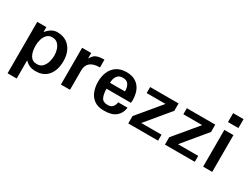

<svg xmlns="http://www.w3.org/2000/svg" viewBox="-65 -1210 2562 1965"><g transform="rotate(30 1216.5 -227.5)"><path d="M381.8 -221.7Q381.8 -186.5 371.1 -148.4Q360.4 -110.4 335.9 -84Q311.5 -57.6 268.6 -57.6Q214.8 -57.6 189.5 -100.1Q164.1 -142.6 164.1 -218.8Q164.1 -252 174.3 -288.1Q184.6 -324.2 208 -349.6Q231.4 -375 271.5 -375Q311.5 -375 335.4 -351.6Q359.4 -328.1 370.6 -293.5Q381.8 -258.8 381.8 -221.7ZM491.2 -221.7Q491.2 -285.2 468.3 -335.9Q445.3 -386.7 400.9 -416.5Q356.4 -446.3 289.1 -446.3Q253.9 -446.3 223.6 -428.2Q193.4 -410.2 165 -376V-434.6H57.6V172.9H165V-41Q194.3 -12.7 222.7 -0.5Q251 11.7 294.9 11.7Q388.7 11.7 439.9 -51.3Q491.2 -114.3 491.2 -221.7Z M846.7 -351.6V-443.4Q800.8 -443.4 772.9 -436Q745.1 -428.7 727.5 -412.1Q710 -395.5 695.3 -369.1V-434.6H587.9V0H695.3V-227.5Q695.3 -351.6 846.7 -351.6Z M1190.4 -266.6H1013.7Q1014.6 -315.4 1036.1 -346.7Q1057.6 -377.9 1103.5 -377.9Q1146.5 -377.9 1167 -352.5Q1187.5 -327.1 1190.4 -283.2Q1190.4 -276.4 1190.4 -266.6ZM1296.9 -135.7H1186.5Q1182.6 -101.6 1163.6 -79.6Q1144.5 -57.6 1105.5 -57.6Q1049.8 -57.6 1031.7 -95.7Q1013.7 -133.8 1013.7 -196.3H1301.8Q1302.7 -205.1 1303.7 -213.9Q1304.7 -222.7 1304.7 -231.4Q1304.7 -269.5 1294.9 -307.6Q1285.2 -345.7 1262.7 -377Q1240.2 -408.2 1202.6 -427.2Q1165 -446.3 1109.4 -446.3Q1038.1 -446.3 992.2 -415Q946.3 -383.8 924.3 -331.5Q902.3 -279.3 902.3 -215.8Q902.3 -155.3 921.9 -103.5Q941.4 -51.8 984.9 -20Q1028.3 11.7 1102.5 11.7Q1194.3 11.7 1241.7 -27.8Q1289.1 -67.4 1296.9 -135.7Z M1736.3 0V-70.3H1497.1L1727.5 -347.7V-434.6H1391.6V-363.3H1614.3L1383.8 -86.9V0Z M2169.9 0V-70.3H1930.7L2161.1 -347.7V-434.6H1825.2V-363.3H2047.9L1817.4 -86.9V0Z M2376 0V-434.6H2268.6V0ZM2383.8 -522.5V-627.9H2260.7V-522.5Z"/></g></svg>

Font: Namkio Khamti
Style: Bold
Weight: 700
Designer: Debbi Hosken
Foundry: SIL International
Version: Version 3.917